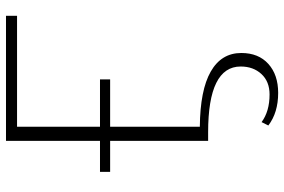

<svg xmlns="http://www.w3.org/2000/svg" viewBox="-170 -528 926 625"><g transform="rotate(-90 292.5 -215.0)"><path d="M193 -622V-352H347V-319H193V-27Q312 -26 372.5 8.5Q433 43 433 108Q433 164 397.5 196Q362 228 303 228Q239 228 197 196L208 174Q243 200 298 200Q340 200 364.5 173.5Q389 147 389 106Q389 0 175 0H147V-319H46V-352H147V-658H554V-622Z"/></g></svg>

Font: Ysabeau Light
Style: Regular
Weight: 300
Designer: Christian Thalmann (Catharsis Fonts)
Version: Version 0.003